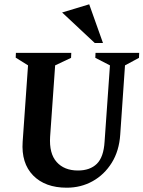

<svg xmlns="http://www.w3.org/2000/svg" viewBox="-20 -858 667 893"><path d="M290.4 15Q189.9 15 134.1 -42Q78.4 -99 85.4 -199L110.4 -554L53 -589.9L54 -612H311.5L310.5 -588.9L236.5 -554L213.1 -222.2Q208.1 -144.2 243.4 -104.6Q278.6 -65 342.5 -65Q398.7 -65 430.4 -96.1Q462 -127.1 466.4 -198.9L491.4 -554L423.3 -589L424.3 -612H627.4L626.4 -588.9L561.4 -554L539.2 -232Q534.2 -156.2 499.7 -100.8Q465.1 -45.4 410.7 -15.2Q356.4 15 290.4 15ZM420.9 -657.9 268.9 -799.9 394.9 -838 459 -657.9Z"/></svg>

Font: Ancizar Serif Light
Style: Italic
Weight: 300
Italic angle: -4°
Designer: Cesar Puertas, Viviana Monsalve, Julian Moncada, Julian Prieto, Jose Castro, Felipe Aragon, Mariel Hernandez, Sara Alarc
Version: Version 8.100